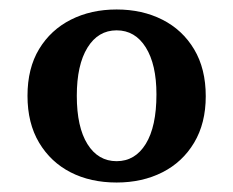

<svg xmlns="http://www.w3.org/2000/svg" viewBox="-20 -707 492 405"><path d="M226 -322Q171 -322 129 -343.5Q87 -365 62.5 -406Q38 -447 38 -505Q38 -563 62.5 -603.5Q87 -644 129.5 -665.5Q172 -687 226 -687Q280 -687 322.5 -665.5Q365 -644 389.5 -603Q414 -562 414 -504Q414 -447 389.5 -406Q365 -365 322.5 -343.5Q280 -322 226 -322ZM226 -367Q265 -367 287.5 -403.5Q310 -440 310 -508Q310 -571 287.5 -607Q265 -643 226 -643Q187 -643 164.5 -606.5Q142 -570 142 -505Q142 -439 164.5 -403Q187 -367 226 -367Z"/></svg>

Font: Montagu Slab 120pt Medium
Style: Regular
Weight: 500
Designer: Florian Karsten
Foundry: Florian Karsten
Version: Version 1.000